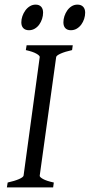

<svg xmlns="http://www.w3.org/2000/svg" viewBox="-20 -811 389 831"><path d="M292 -594.2Q261.2 -587.4 242.7 -579.1Q224.1 -570.8 223.1 -564L151.9 -50.8Q150.9 -44.9 166 -36.4Q181.2 -27.8 212.9 -21L210 0H9.8L13.2 -21Q43.9 -27.8 62.3 -35.9Q80.6 -43.9 82 -50.8L151.9 -564Q152.8 -569.8 137.7 -578.6Q122.6 -587.4 91.8 -594.2L95.2 -615.2H294.9ZM166.5 -756.3Q166.5 -742.7 162.1 -729.2Q157.7 -715.8 149.9 -704.8Q142.1 -693.8 130.6 -687Q119.1 -680.2 105.5 -680.2Q89.8 -680.2 81.1 -689Q72.3 -697.8 72.3 -714.4Q72.3 -727.5 76.9 -741Q81.5 -754.4 89.6 -765.6Q97.7 -776.9 109.1 -783.9Q120.6 -791 134.3 -791Q149.4 -791 158 -782Q166.5 -772.9 166.5 -756.3ZM348.6 -756.3Q348.6 -742.7 344.2 -729.2Q339.8 -715.8 331.8 -704.8Q323.7 -693.8 312.3 -687Q300.8 -680.2 286.6 -680.2Q271.5 -680.2 262.9 -689Q254.4 -697.8 254.4 -714.4Q254.4 -727.5 258.8 -741Q263.2 -754.4 271 -765.6Q278.8 -776.9 290 -783.9Q301.3 -791 315.4 -791Q330.6 -791 339.6 -782Q348.6 -772.9 348.6 -756.3Z"/></svg>

Font: Gentium Plus CyrE
Style: Italic
Weight: 400
Italic angle: -8°
Designer: J. Victor Gaultney, Annie Olsen, Iska Routamaa, Becca Hirsbrunner
Foundry: SIL International
Version: Version 5.000